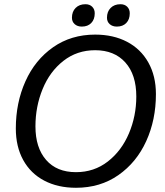

<svg xmlns="http://www.w3.org/2000/svg" viewBox="-20 -878 782 910"><path d="M55 -269Q55 -391 100.5 -492.5Q146 -594 231.5 -654Q317 -714 431 -714Q517 -714 582 -680Q647 -646 683 -582Q719 -518 719 -432Q719 -310 673 -209Q627 -108 541 -48Q455 12 340 12Q254 12 189.5 -22Q125 -56 90 -119.5Q55 -183 55 -269ZM626 -421Q626 -524 574 -582Q522 -640 431 -640Q345 -640 280.5 -589.5Q216 -539 182 -456Q148 -373 148 -279Q148 -178 198.5 -120Q249 -62 340 -62Q426 -62 491 -112.5Q556 -163 591 -245.5Q626 -328 626 -421ZM321 -794Q321 -823 338.5 -840.5Q356 -858 385 -858Q405 -858 417 -846Q429 -834 429 -815Q429 -786 412.5 -769Q396 -752 368 -752Q347 -752 334 -763.5Q321 -775 321 -794ZM487 -794Q487 -823 504.5 -840.5Q522 -858 551 -858Q571 -858 583 -846Q595 -834 595 -815Q595 -786 578.5 -769Q562 -752 534 -752Q513 -752 500 -763.5Q487 -775 487 -794Z"/></svg>

Font: Thasadith
Style: Bold Italic
Weight: 700
Italic angle: -9°
Designer: Cadson Demak Co.,Ltd.
Foundry: Cadson Demak Co.,Ltd.
Version: Version 1.000; ttfautohint (v1.6)